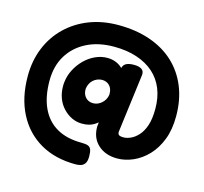

<svg xmlns="http://www.w3.org/2000/svg" viewBox="-108 -740 1055 994"><g transform="rotate(15 419.5 -243.0)"><path d="M379 134Q269 134 189 87.5Q109 41 65.5 -44Q22 -129 22 -244Q22 -326 50 -395Q78 -464 130 -514.5Q182 -565 252.5 -592.5Q323 -620 408 -620Q503 -620 579 -593.5Q655 -567 708 -517.5Q761 -468 789.5 -398Q818 -328 818 -241Q818 -169 797 -115Q776 -61 741 -24.5Q706 12 663.5 30.5Q621 49 579 49Q515 49 475.5 12.5Q436 -24 437 -85Q438 -91 438.5 -97Q439 -103 439 -107Q431 -100 419.5 -93Q408 -86 392.5 -82Q377 -78 356 -78Q327 -78 301 -90.5Q275 -103 254.5 -125Q234 -147 223 -176Q212 -205 212 -239Q212 -245 212 -250.5Q212 -256 213 -261Q217 -298 234 -330.5Q251 -363 276.5 -388Q302 -413 333 -427Q364 -441 396 -441Q420 -441 439 -434Q458 -427 472 -415Q486 -403 492 -389L476 -394Q478 -421 493 -431.5Q508 -442 539 -442Q566 -442 580.5 -432Q595 -422 592 -400L552 -88Q551 -76 557.5 -70.5Q564 -65 583 -65Q600 -65 620.5 -74Q641 -83 660.5 -104Q680 -125 692 -160.5Q704 -196 704 -250Q704 -310 685 -357Q666 -404 629 -437Q592 -470 538 -488Q484 -506 415 -506Q331 -506 268.5 -474Q206 -442 171.5 -385Q137 -328 137 -250Q137 -164 165 -104Q193 -44 247 -13Q301 18 379 18Q403 18 415 22.5Q427 27 432 39.5Q437 52 437 76Q437 103 428 115Q419 127 406 130.5Q393 134 379 134ZM385 -195Q398 -195 409.5 -200Q421 -205 430.5 -213.5Q440 -222 446.5 -233.5Q453 -245 455 -259V-265Q455 -279 451 -289.5Q447 -300 439.5 -308Q432 -316 421.5 -320Q411 -324 400 -324Q387 -324 374.5 -319Q362 -314 352.5 -305.5Q343 -297 337 -285Q331 -273 329 -259V-252Q329 -236 336.5 -222.5Q344 -209 356.5 -202Q369 -195 385 -195Z"/></g></svg>

Font: Fredoka SemiBold
Style: Regular
Weight: 600
Designer: Ben Nathan
Foundry: Milena B. Brandão, Ben Nathan
Version: Version 2.001